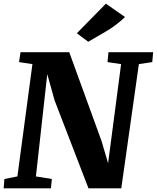

<svg xmlns="http://www.w3.org/2000/svg" viewBox="-23 -1028 856 1048"><path d="M-3 0 1 -51 72 -65 154 -678 81 -689 89 -743H355L531 -259L567 -137L638 -678L564 -689L569 -743H813L808 -689L735 -678L639 0H460L275 -480L235 -623.5L173 -65L260 -51L255 0ZM396.5 -846.5 555 -1008 659.5 -935Q607.5 -886 553 -855Q498.5 -824 458.5 -800Z"/></svg>

Font: Merriweather Black
Style: Italic
Weight: 900
Italic angle: -7.8°
Designer: Eben Sorkin
Foundry: Eben Sorkin
Version: Version 2.200;gftools[0.9.31]